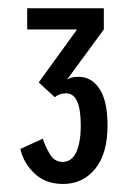

<svg xmlns="http://www.w3.org/2000/svg" viewBox="-20 -720 310 466"><path d="M133 -273.5Q91 -273.5 64 -298.8Q37 -324 29.5 -358.5L84 -383.5Q88.5 -367.5 100.2 -347.2Q112 -327 131.5 -327Q154 -327 165 -350.5Q176 -374 176 -416Q176 -493.5 140.5 -493.5Q123.5 -493.5 113 -484L74 -520L167 -648.5H46V-700H232V-648.5L142.5 -526.5Q146.5 -529.5 153.2 -531.5Q160 -533.5 171 -533.5Q202.5 -533.5 221.8 -504Q241 -474.5 241 -415.5Q241 -347 211 -310.2Q181 -273.5 133 -273.5Z"/></svg>

Font: Trispace Condensed
Style: Regular
Weight: 400
Width: 3
Designer: Tyler Finck
Foundry: Etcetera Type Company
Version: Version 1.210; ttfautohint (v1.8.3)